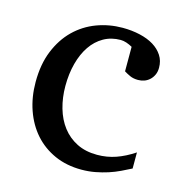

<svg xmlns="http://www.w3.org/2000/svg" viewBox="-82 -570 630 658"><g transform="rotate(15 233.0 -241.0)"><path d="M432.1 -37.1Q415 -28.3 396.2 -19.3Q377.4 -10.3 356.2 -3.4Q335 3.4 311.8 7.8Q288.6 12.2 263.2 12.2Q210.4 12.2 168.2 -6.6Q126 -25.4 96.2 -58.8Q66.4 -92.3 50.3 -138.2Q34.2 -184.1 34.2 -237.8Q34.2 -300.8 53.7 -348.6Q73.2 -396.5 106.4 -429Q139.6 -461.4 183.3 -477.8Q227.1 -494.1 274.9 -494.1Q307.6 -494.1 336.2 -487.5Q364.7 -481 385.5 -468.3Q406.2 -455.6 418.2 -437Q430.2 -418.5 430.2 -394Q430.2 -379.4 425 -368.4Q419.9 -357.4 411.6 -349.9Q403.3 -342.3 392.8 -338.6Q382.3 -335 371.1 -335Q354.5 -335 342.3 -340.6Q330.1 -346.2 320.8 -352.1V-439Q310.5 -444.8 299.6 -448.5Q288.6 -452.1 278.8 -452.1Q245.6 -452.1 219 -437Q192.4 -421.9 174.1 -395Q155.8 -368.2 146 -331.3Q136.2 -294.4 136.2 -251Q136.2 -209.5 146.7 -172.9Q157.2 -136.2 178 -109.1Q198.7 -82 229.7 -66.4Q260.7 -50.8 301.8 -50.8Q336.9 -50.8 368.4 -61.8Q399.9 -72.8 432.1 -94.2Z"/></g></svg>

Font: BabelStone Ogham
Style: Regular
Weight: 400
Designer: Andrew West
Foundry: BabelStone
Version: Version 2.02 March 14, 2022